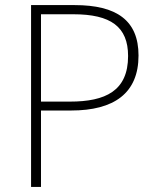

<svg xmlns="http://www.w3.org/2000/svg" viewBox="-20 -734 620 754"><path d="M273 -714H102V0H141V-300H259C428 -300 524 -368 524 -516C524 -654 438 -714 273 -714ZM268 -678C415 -678 483 -629 483 -514C483 -377 394 -335 255 -335H141V-678Z"/></svg>

Font: Noto Sans Arabic ExtLt
Style: Regular
Weight: 200
Designer: Monotype Design Team, Nadine Chahine, Nizar Qandah and Khaled Hosny
Foundry: Monotype Imaging Inc.
Version: Version 2.012